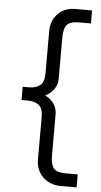

<svg xmlns="http://www.w3.org/2000/svg" viewBox="-62 -826 537 1020"><g transform="rotate(5 206.5 -316.0)"><path d="M55 -281.3V-352H88.3Q125.7 -352 147.5 -369.8Q169.3 -387.7 169.3 -430.7V-659.3Q169.3 -715.3 205.2 -751.7Q241 -788 297.7 -788H386.7V-718.7H323Q273.7 -718.7 257.7 -697.7Q241.7 -676.7 241.7 -630.7V-413.7Q241.7 -372.7 215.8 -344.5Q190 -316.3 149 -306.7V-326.7Q190 -317 215.8 -288.8Q241.7 -260.7 241.7 -218.7V-1.7Q241.7 44.7 257.7 65.5Q273.7 86.3 323 86.3H386.7V155.7H301.3Q263.7 155.7 233.5 139Q203.3 122.3 186.3 93.2Q169.3 64 169.3 27V-202.3Q169.3 -246.3 147.5 -263.8Q125.7 -281.3 88.3 -281.3Z"/></g></svg>

Font: 42dot Sans Light
Style: Regular
Weight: 300
Designer: 42dot
Version: Version 1.000